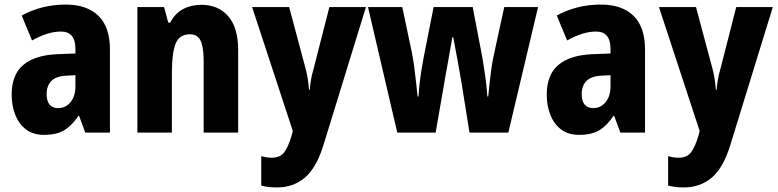

<svg xmlns="http://www.w3.org/2000/svg" viewBox="-20 -580 3403 840"><path d="M268 -560Q360 -560 410.5 -511Q461 -462 461 -363V0H353L326 -73H323Q295 -31 261.5 -10.5Q228 10 172 10Q125 10 94 -13.5Q63 -37 47 -77Q31 -117 31 -166Q31 -253 82 -296Q133 -339 232 -343L310 -346V-366Q310 -442 247 -442Q218 -442 187 -432.5Q156 -423 120 -403L75 -512Q116 -535 165 -547.5Q214 -560 268 -560ZM271 -249Q226 -247 205 -226Q184 -205 184 -169Q184 -107 235 -107Q267 -107 288.5 -133Q310 -159 310 -203V-251Z M861 -559Q935 -559 978.5 -509Q1022 -459 1022 -360V0H871V-315Q871 -372 858 -401Q845 -430 811 -430Q765 -430 748.5 -389.5Q732 -349 732 -256V0H581V-549H698L716 -481H725Q745 -521 780.5 -540Q816 -559 861 -559Z M1083 -549H1245L1317 -280Q1329 -233 1332 -187H1335Q1337 -209 1340.5 -230.5Q1344 -252 1352 -279L1421 -549H1581L1395 55Q1364 155 1313.5 197.5Q1263 240 1192 240Q1172 240 1155 238Q1138 236 1123 232V103Q1145 110 1169 110Q1204 110 1222 88Q1240 66 1256 13L1261 -7Z M1999 -219Q1996 -235 1991.5 -261.5Q1987 -288 1981.5 -317.5Q1976 -347 1971 -373.5Q1966 -400 1963 -417H1959Q1956 -399 1951 -371.5Q1946 -344 1941 -314.5Q1936 -285 1931 -259.5Q1926 -234 1924 -219L1886 0H1718L1590 -549H1740L1783 -345Q1788 -319 1792.5 -285.5Q1797 -252 1800.5 -218.5Q1804 -185 1807 -158H1811Q1812 -181 1815.5 -212Q1819 -243 1824 -274.5Q1829 -306 1834 -331L1877 -549H2048L2090 -330Q2094 -305 2099 -273Q2104 -241 2107.5 -210Q2111 -179 2112 -158H2116Q2118 -181 2121.5 -212.5Q2125 -244 2129.5 -277Q2134 -310 2140 -337L2186 -549H2334L2204 0H2034Z M2609 -560Q2701 -560 2751.5 -511Q2802 -462 2802 -363V0H2694L2667 -73H2664Q2636 -31 2602.5 -10.5Q2569 10 2513 10Q2466 10 2435 -13.5Q2404 -37 2388 -77Q2372 -117 2372 -166Q2372 -253 2423 -296Q2474 -339 2573 -343L2651 -346V-366Q2651 -442 2588 -442Q2559 -442 2528 -432.5Q2497 -423 2461 -403L2416 -512Q2457 -535 2506 -547.5Q2555 -560 2609 -560ZM2612 -249Q2567 -247 2546 -226Q2525 -205 2525 -169Q2525 -107 2576 -107Q2608 -107 2629.5 -133Q2651 -159 2651 -203V-251Z M2863 -549H3025L3097 -280Q3109 -233 3112 -187H3115Q3117 -209 3120.5 -230.5Q3124 -252 3132 -279L3201 -549H3361L3175 55Q3144 155 3093.5 197.5Q3043 240 2972 240Q2952 240 2935 238Q2918 236 2903 232V103Q2925 110 2949 110Q2984 110 3002 88Q3020 66 3036 13L3041 -7Z"/></svg>

Font: Noto Sans Tamil Condensed ExtraBold
Style: Regular
Weight: 800
Width: 3
Designer: Jelle Bosma - Monotype Design Team
Foundry: Monotype Imaging Inc.
Version: Version 2.004; ttfautohint (v1.8.4.7-5d5b)